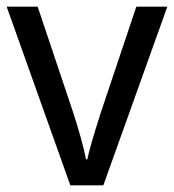

<svg xmlns="http://www.w3.org/2000/svg" viewBox="-20 -556 522 576"><path d="M0 -536H93L199 -220Q211 -184 222.5 -142.5Q234 -101 238 -78H242Q249 -114 283 -220L389 -536H482L290 0H191Z"/></svg>

Font: Noto Sans Display
Style: Regular
Weight: 400
Designer: Monotype Design team
Foundry: Monotype Imaging Inc.
Version: Version 1.000